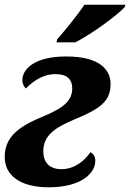

<svg xmlns="http://www.w3.org/2000/svg" viewBox="-23 -786 553 816"><path d="M217 -606H297C367 -641 479 -724 507 -756L510 -766H336C307 -723 254 -657 220 -619ZM184 10C324 10 382 -51 382 -102C382 -123 372 -134 361 -139C338 -104 294 -67 238 -67C186 -67 161 -97 161 -143C161 -211 211 -244 297 -280C401 -323 447 -355 447 -429C447 -485 407 -546 258 -546C119 -546 72 -489 72 -446C72 -429 79 -417 87 -410C116 -439 157 -471 214 -471C262 -471 284 -448 284 -411C284 -360 250 -329 167 -294C64 -252 -3 -209 -3 -119C-3 -42 61 10 184 10Z"/></svg>

Font: Noto Serif Condensed Black
Style: Italic
Weight: 900
Width: 3
Italic angle: -12°
Designer: Monotype Design Team
Foundry: Monotype Imaging Inc.
Version: Version 2.013